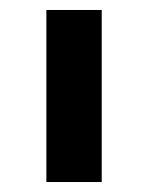

<svg xmlns="http://www.w3.org/2000/svg" viewBox="-20 -628 297 385"><path d="M73 -608H184V-263H73Z"/></svg>

Font: IBM Plex Sans Hebrew Medium
Style: Regular
Weight: 500
Designer: Mike Abbink, Paul van der Laan, Pieter van Rosmalen, Yanek Iontef
Foundry: Bold Monday
Version: Version 1.2